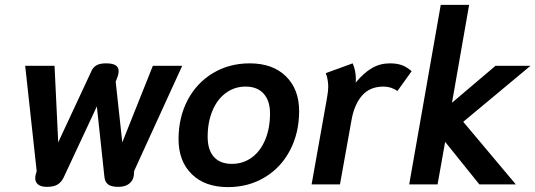

<svg xmlns="http://www.w3.org/2000/svg" viewBox="-20 -754 2189 785"><path d="M124 -26Q124 -36 128 -47L130 -54L83 -485H203L218 -172L356 -468Q363 -481 376.5 -488Q390 -495 414 -495Q465 -495 465 -464Q465 -452 461 -441L453 -420L480 -172L605 -485H725L528 -54V-47Q528 -21 511 -5.5Q494 10 464 10Q435 10 422 0Q409 -10 407 -30L376 -319L241 -30Q232 -10 216 0Q200 10 172 10Q148 10 136 0.5Q124 -9 124 -26Z M710 -185Q710 -274 747 -344.5Q784 -415 850.5 -455Q917 -495 1001 -495Q1095 -495 1149 -442Q1203 -389 1203 -300Q1203 -211 1166 -140Q1129 -69 1062.5 -29Q996 11 912 11Q818 11 764 -42Q710 -95 710 -185ZM1084 -290Q1084 -342 1058 -371Q1032 -400 984 -400Q939 -400 903.5 -374Q868 -348 848.5 -301Q829 -254 829 -195Q829 -141 854.5 -112.5Q880 -84 928 -84Q974 -84 1009.5 -110Q1045 -136 1064.5 -183Q1084 -230 1084 -290Z M1317 -354Q1322 -382 1322 -400Q1322 -428 1312 -455L1422 -495Q1435 -465 1435 -430Q1435 -421 1434 -416Q1467 -456 1500.5 -475.5Q1534 -495 1574 -495Q1602 -495 1622 -488Q1642 -481 1663 -463L1605 -382Q1579 -400 1548 -400Q1492 -400 1460 -363Q1428 -326 1417 -262L1370 0H1254Z M1782 -734H1898L1828 -334L2006 -485H2149L1874 -256L2089 0H1940L1800 -174L1769 0H1653Z"/></svg>

Font: Niramit SemiBold
Style: Italic
Weight: 600
Italic angle: -10°
Designer: Katatrad Aksorn Co.,Ltd.
Foundry: Cadson Demak Co.,Ltd.
Version: Version 1.001; ttfautohint (v1.6)